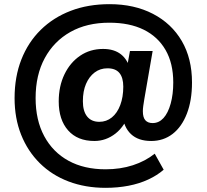

<svg xmlns="http://www.w3.org/2000/svg" viewBox="-20 -736 992 922"><path d="M487 166Q390 166 309.5 135.5Q229 105 171 47.5Q113 -10 81.5 -89Q50 -168 50 -265Q50 -367 82.5 -450Q115 -533 175.5 -592.5Q236 -652 319.5 -684Q403 -716 506 -716Q625 -716 714.5 -669.5Q804 -623 853 -539Q902 -455 902 -340Q902 -254 877.5 -190.5Q853 -127 809 -93Q765 -59 706 -59Q644 -59 609 -92Q574 -125 568 -185L606 -204Q581 -131 535 -95Q489 -59 433 -59Q352 -59 307 -110Q262 -161 262 -249Q262 -322 289.5 -379Q317 -436 365 -468.5Q413 -501 475 -501Q528 -501 561 -475Q594 -449 607 -397H587L604 -491H713L673 -260Q670 -242 668 -227.5Q666 -213 666 -202Q666 -172 678 -158.5Q690 -145 713 -145Q743 -145 765 -169Q787 -193 799.5 -238Q812 -283 812 -340Q812 -432 775 -496Q738 -560 670 -593.5Q602 -627 505 -627Q397 -627 318 -582.5Q239 -538 195 -457Q151 -376 151 -265Q151 -159 192.5 -82Q234 -5 309 36Q384 77 487 77Q558 77 618 57.5Q678 38 723 2L766 79Q735 106 692 126Q649 146 597 156Q545 166 487 166ZM457 -151Q491 -151 517 -172Q543 -193 557.5 -231.5Q572 -270 572 -320Q572 -363 553.5 -385.5Q535 -408 496 -408Q461 -408 434.5 -388Q408 -368 393 -333Q378 -298 378 -250Q378 -202 398.5 -176.5Q419 -151 457 -151Z"/></svg>

Font: Nunito Sans 12pt ExtraLight ExtraBold
Style: Regular
Weight: 800
Version: Version 3.101;gftools[0.9.27]